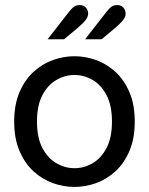

<svg xmlns="http://www.w3.org/2000/svg" viewBox="-20 -726 588 758"><path d="M274 12Q231 12 189 -3Q147 -18 112.5 -49.5Q78 -81 57 -130Q36 -179 36 -246Q36 -313 57 -362Q78 -411 112.5 -442.5Q147 -474 189 -489Q231 -504 274 -504Q317 -504 359 -489Q401 -474 435.5 -442.5Q470 -411 491 -362Q512 -313 512 -246Q512 -179 491 -130Q470 -81 435.5 -49.5Q401 -18 359 -3Q317 12 274 12ZM274 -62Q312 -62 345.5 -81.5Q379 -101 400.5 -141.5Q422 -182 422 -246Q422 -310 400.5 -350.5Q379 -391 345.5 -410.5Q312 -430 274 -430Q237 -430 203 -410.5Q169 -391 147.5 -350.5Q126 -310 126 -246Q126 -182 147.5 -141.5Q169 -101 203 -81.5Q237 -62 274 -62ZM168 -571 249 -675Q262 -692 271.5 -699Q281 -706 294 -706Q310 -706 319 -696Q328 -686 328 -672Q328 -660 318 -647Q308 -634 287 -616L233 -571ZM316 -571 397 -675Q410 -692 419.5 -699Q429 -706 442 -706Q458 -706 467 -696Q476 -686 476 -672Q476 -660 466 -647Q456 -634 435 -616L381 -571Z"/></svg>

Font: Atkinson Hyperlegible Next
Style: Regular
Weight: 400
Designer: Elliott Scott, Megan Eiswerth, Linus Boman, Theodore Petrosky, Letters from Sweden
Foundry: Applied Design Works, Letters from Sweden
Version: Version 2.001